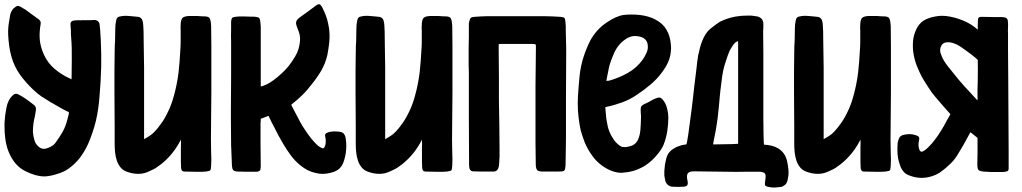

<svg xmlns="http://www.w3.org/2000/svg" viewBox="-20 -797 4750 892"><path d="M172.9 -348.6Q139.6 -372.1 103.5 -412.1Q67.4 -452.1 49.8 -489.3Q30.3 -529.3 22.5 -585Q15.6 -639.6 18.6 -668.9Q19.5 -683.6 22.5 -698.2Q24.4 -712.9 27.3 -727.5Q29.3 -739.3 36.1 -749Q42 -758.8 52.7 -765.6Q57.6 -768.6 61.5 -769.5Q62.5 -769.5 62.5 -769.5Q66.4 -769.5 71.3 -767.6Q78.1 -763.7 85 -759.8Q91.8 -755.9 98.6 -752Q114.3 -740.2 128.9 -729.5Q144.5 -717.8 160.2 -707Q166 -702.1 168 -697.3Q169.9 -692.4 168.9 -685.5Q163.1 -652.3 164.1 -624Q165 -594.7 175.8 -563.5Q190.4 -521.5 217.8 -492.2Q245.1 -463.9 284.2 -442.4Q291 -439.5 297.9 -435.5Q304.7 -432.6 312.5 -428.7Q313.5 -457 313.5 -517.6Q314.5 -577.1 310.5 -623Q308.6 -646.5 309.6 -651.4Q309.6 -656.2 307.6 -680.7Q306.6 -692.4 311.5 -696.3Q315.4 -701.2 327.1 -702.1Q335.9 -703.1 343.8 -703.1Q352.5 -702.1 361.3 -703.1Q368.2 -703.1 387.7 -703.1Q407.2 -703.1 414.1 -704.1Q424.8 -705.1 432.6 -700.2Q439.5 -696.3 442.4 -685.5Q442.4 -682.6 445.3 -659.2Q447.3 -636.7 448.2 -611.3Q449.2 -580.1 450.2 -548.8Q450.2 -536.1 450.2 -523.4Q450.2 -505.9 450.2 -487.3Q449.2 -453.1 447.3 -418.9Q445.3 -384.8 442.4 -350.6Q438.5 -293 425.8 -236.3Q412.1 -180.7 388.7 -127Q373 -92.8 351.6 -64.5Q329.1 -35.2 298.8 -13.7Q277.3 2 247.1 10.7Q217.8 20.5 191.4 22.5Q187.5 22.5 184.6 22.5Q147.5 22.5 99.6 -1Q46.9 -26.4 20.5 -90.8Q13.7 -107.4 9.8 -124Q5.9 -141.6 3.9 -158.2Q1 -183.6 1 -209Q1 -217.8 1 -227.5Q2.9 -261.7 9.8 -295.9Q12.7 -313.5 20.5 -329.1Q28.3 -344.7 42 -356.4Q46.9 -361.3 53.7 -361.3Q59.6 -361.3 65.4 -358.4Q73.2 -354.5 83 -348.6Q92.8 -341.8 99.6 -337.9Q108.4 -331.1 117.2 -325.2Q126 -318.4 133.8 -312.5Q142.6 -306.6 145.5 -299.8Q148.4 -292 146.5 -283.2Q144.5 -268.6 141.6 -253.9Q137.7 -240.2 135.7 -225.6Q132.8 -202.1 132.8 -184.6Q133.8 -166 140.6 -143.6Q143.6 -132.8 150.4 -125Q156.2 -117.2 165 -111.3Q179.7 -100.6 202.1 -109.4Q225.6 -118.2 236.3 -131.8Q257.8 -161.1 271.5 -185.5Q285.2 -210 293.9 -245.1Q295.9 -251 296.9 -256.8Q297.9 -262.7 299.8 -268.6Q299.8 -269.5 299.8 -271.5Q299.8 -273.4 299.8 -275.4Q299.8 -276.4 299.8 -276.4Q295.9 -277.3 273.4 -289.1Q252 -300.8 225.6 -316.4Q210.9 -324.2 198.2 -333Q184.6 -340.8 172.9 -348.6Z M960 -149.4Q960 -149.4 960 -149.4Q960 -121.1 960.9 -87.9Q961.9 -72.3 961.9 -56.6Q961.9 -41 960.9 -27.3Q960 -9.8 957 -5.9Q953.1 -2 936.5 0Q918.9 2 885.7 1Q853.5 0 835.9 0Q829.1 0 825.2 -4.9Q822.3 -8.8 821.3 -16.6Q820.3 -31.2 820.3 -44.9Q820.3 -59.6 820.3 -73.2Q820.3 -88.9 820.3 -109.4Q821.3 -129.9 820.3 -148.4Q803.7 -115.2 781.2 -86.9Q757.8 -57.6 728.5 -34.2Q716.8 -25.4 704.1 -16.6Q690.4 -8.8 676.8 -2.9Q650.4 10.7 623 10.7Q594.7 10.7 567.4 0Q549.8 -6.8 539.1 -20.5Q528.3 -34.2 522.5 -51.8Q516.6 -70.3 514.6 -89.8Q512.7 -109.4 512.7 -128.9Q512.7 -143.6 512.7 -211.9Q511.7 -281.2 511.7 -362.3Q511.7 -395.5 511.7 -426.8Q511.7 -447.3 511.7 -466.8Q511.7 -517.6 512.7 -552.7Q512.7 -584 514.6 -609.4Q515.6 -633.8 515.6 -666Q515.6 -674.8 516.6 -683.6Q518.6 -692.4 519.5 -701.2Q520.5 -710 525.4 -714.8Q529.3 -719.7 538.1 -720.7Q549.8 -723.6 564.5 -723.6Q572.3 -723.6 580.1 -722.7Q603.5 -720.7 621.1 -718.8Q629.9 -717.8 634.8 -712.9Q640.6 -708 642.6 -699.2Q643.6 -694.3 644.5 -689.5Q645.5 -684.6 645.5 -679.7Q647.5 -659.2 647.5 -604.5Q648.4 -549.8 649.4 -482.4Q649.4 -447.3 649.4 -410.2Q649.4 -373 649.4 -337.9Q649.4 -272.5 649.4 -220.7Q649.4 -168.9 649.4 -150.4Q649.4 -150.4 673.8 -165Q698.2 -179.7 728.5 -222.7Q745.1 -245.1 760.7 -278.3Q777.3 -311.5 789.1 -356.4Q802.7 -406.2 809.6 -460.9Q815.4 -515.6 817.4 -559.6Q819.3 -583 819.3 -601.6Q819.3 -620.1 819.3 -631.8Q819.3 -649.4 819.3 -657.2Q818.4 -665 819.3 -683.6Q820.3 -706.1 828.1 -713.9Q835.9 -721.7 858.4 -722.7Q864.3 -722.7 870.1 -722.7Q881.8 -722.7 896.5 -722.7Q919.9 -720.7 935.5 -720.7Q945.3 -719.7 951.2 -715.8Q956.1 -710.9 958 -701.2Q959 -694.3 960 -688.5Q960.9 -681.6 960.9 -674.8Q961.9 -641.6 961.9 -583Q961.9 -523.4 961.9 -470.7Q961.9 -434.6 961.9 -406.2Q961.9 -378.9 961.9 -368.2Q961.9 -313.5 960.9 -258.8Q960.9 -204.1 960 -149.4Z M1203.1 -398.4Q1232.4 -408.2 1268.6 -438.5Q1304.7 -468.8 1323.2 -493.2Q1357.4 -538.1 1366.2 -567.4Q1375 -597.7 1374 -621.1Q1373 -636.7 1368.2 -649.4Q1363.3 -663.1 1359.4 -672.9Q1353.5 -687.5 1356.4 -697.3Q1359.4 -706.1 1372.1 -715.8Q1393.6 -731.4 1410.2 -743.2Q1426.8 -754.9 1448.2 -771.5Q1456.1 -777.3 1460.9 -777.3Q1460.9 -777.3 1461.9 -777.3Q1462.9 -777.3 1463.9 -777.3Q1468.8 -776.4 1475.6 -765.6Q1485.4 -746.1 1493.2 -726.6Q1501 -707 1504.9 -685.5Q1509.8 -665 1510.7 -643.6Q1511.7 -622.1 1509.8 -600.6Q1507.8 -585.9 1505.9 -571.3Q1503.9 -556.6 1501 -542Q1492.2 -503.9 1473.6 -470.7Q1454.1 -437.5 1429.7 -407.2Q1418.9 -394.5 1408.2 -380.9Q1397.5 -368.2 1385.7 -356.4Q1373 -344.7 1360.4 -333Q1346.7 -322.3 1334 -311.5Q1334 -310.5 1334 -309.6Q1334 -308.6 1334 -307.6Q1354.5 -267.6 1376 -227.5Q1398.4 -188.5 1426.8 -152.3Q1433.6 -144.5 1440.4 -136.7Q1448.2 -128.9 1455.1 -122.1Q1459 -118.2 1462.9 -116.2Q1466.8 -113.3 1470.7 -111.3Q1478.5 -106.4 1482.4 -108.4Q1486.3 -109.4 1490.2 -119.1Q1493.2 -127.9 1493.2 -136.7Q1494.1 -146.5 1492.2 -156.2Q1488.3 -169.9 1492.2 -174.8Q1495.1 -179.7 1508.8 -183.6Q1521.5 -186.5 1534.2 -186.5Q1546.9 -186.5 1559.6 -184.6Q1572.3 -182.6 1578.1 -174.8Q1584 -167 1585.9 -156.2Q1588.9 -136.7 1588.9 -117.2Q1588.9 -108.4 1587.9 -99.6Q1585.9 -72.3 1576.2 -44.9Q1570.3 -27.3 1557.6 -14.6Q1544.9 -2.9 1526.4 2.9Q1501 10.7 1478.5 10.7Q1461.9 10.7 1447.3 6.8Q1409.2 -1 1376 -28.3Q1349.6 -49.8 1331.1 -75.2Q1311.5 -101.6 1294.9 -129.9Q1284.2 -148.4 1273.4 -168Q1263.7 -186.5 1253.9 -206.1Q1247.1 -218.8 1240.2 -232.4Q1234.4 -245.1 1227.5 -258.8Q1215.8 -253.9 1191.4 -245.1Q1191.4 -240.2 1191.4 -235.4Q1190.4 -231.4 1190.4 -226.6Q1190.4 -175.8 1190.4 -124Q1191.4 -73.2 1191.4 -22.5Q1191.4 -18.6 1190.4 -14.6Q1190.4 -11.7 1189.5 -7.8Q1187.5 -3.9 1183.6 -2Q1179.7 0 1174.8 1Q1155.3 1 1128.9 1Q1102.5 0 1083 0Q1069.3 -1 1063.5 -6.8Q1058.6 -12.7 1057.6 -26.4Q1056.6 -50.8 1055.7 -74.2Q1054.7 -98.6 1053.7 -123Q1052.7 -188.5 1052.7 -246.1Q1052.7 -267.6 1052.7 -288.1Q1053.7 -362.3 1053.7 -443.4Q1053.7 -463.9 1053.7 -509.8Q1053.7 -556.6 1053.7 -602.5Q1052.7 -632.8 1053.7 -658.2Q1053.7 -683.6 1053.7 -696.3Q1054.7 -708 1057.6 -712.9Q1061.5 -717.8 1073.2 -718.8Q1083 -720.7 1106.4 -720.7Q1129.9 -720.7 1140.6 -719.7Q1149.4 -719.7 1156.2 -719.7Q1164.1 -719.7 1172.9 -717.8Q1180.7 -716.8 1183.6 -713.9Q1187.5 -710 1188.5 -702.1Q1189.5 -694.3 1190.4 -686.5Q1191.4 -678.7 1191.4 -670.9Q1191.4 -606.4 1191.4 -542Q1191.4 -477.5 1191.4 -413.1Q1191.4 -408.2 1191.4 -404.3Q1191.4 -400.4 1191.4 -395.5Q1191.4 -395.5 1191.4 -395.5Q1194.3 -396.5 1197.3 -396.5Q1200.2 -397.5 1203.1 -398.4Z M2080.1 -149.4Q2080.1 -149.4 2080.1 -149.4Q2080.1 -121.1 2081.1 -87.9Q2082 -72.3 2082 -56.6Q2082 -41 2081.1 -27.3Q2080.1 -9.8 2077.1 -5.9Q2073.2 -2 2056.6 0Q2039.1 2 2005.9 1Q1973.6 0 1956.1 0Q1949.2 0 1945.3 -4.9Q1942.4 -8.8 1941.4 -16.6Q1940.4 -31.2 1940.4 -44.9Q1940.4 -59.6 1940.4 -73.2Q1940.4 -88.9 1940.4 -109.4Q1941.4 -129.9 1940.4 -148.4Q1923.8 -115.2 1901.4 -86.9Q1877.9 -57.6 1848.6 -34.2Q1836.9 -25.4 1824.2 -16.6Q1810.5 -8.8 1796.9 -2.9Q1770.5 10.7 1743.2 10.7Q1714.8 10.7 1687.5 0Q1669.9 -6.8 1659.2 -20.5Q1648.4 -34.2 1642.6 -51.8Q1636.7 -70.3 1634.8 -89.8Q1632.8 -109.4 1632.8 -128.9Q1632.8 -143.6 1632.8 -211.9Q1631.8 -281.2 1631.8 -362.3Q1631.8 -395.5 1631.8 -426.8Q1631.8 -447.3 1631.8 -466.8Q1631.8 -517.6 1632.8 -552.7Q1632.8 -584 1634.8 -609.4Q1635.7 -633.8 1635.7 -666Q1635.7 -674.8 1636.7 -683.6Q1638.7 -692.4 1639.6 -701.2Q1640.6 -710 1645.5 -714.8Q1649.4 -719.7 1658.2 -720.7Q1669.9 -723.6 1684.6 -723.6Q1692.4 -723.6 1700.2 -722.7Q1723.6 -720.7 1741.2 -718.8Q1750 -717.8 1754.9 -712.9Q1760.7 -708 1762.7 -699.2Q1763.7 -694.3 1764.6 -689.5Q1765.6 -684.6 1765.6 -679.7Q1767.6 -659.2 1767.6 -604.5Q1768.6 -549.8 1769.5 -482.4Q1769.5 -447.3 1769.5 -410.2Q1769.5 -373 1769.5 -337.9Q1769.5 -272.5 1769.5 -220.7Q1769.5 -168.9 1769.5 -150.4Q1769.5 -150.4 1793.9 -165Q1818.4 -179.7 1848.6 -222.7Q1865.2 -245.1 1880.9 -278.3Q1897.5 -311.5 1909.2 -356.4Q1922.9 -406.2 1929.7 -460.9Q1935.5 -515.6 1937.5 -559.6Q1939.5 -583 1939.5 -601.6Q1939.5 -620.1 1939.5 -631.8Q1939.5 -649.4 1939.5 -657.2Q1938.5 -665 1939.5 -683.6Q1940.4 -706.1 1948.2 -713.9Q1956.1 -721.7 1978.5 -722.7Q1984.4 -722.7 1990.2 -722.7Q2002 -722.7 2016.6 -722.7Q2040 -720.7 2055.7 -720.7Q2065.4 -719.7 2071.3 -715.8Q2076.2 -710.9 2078.1 -701.2Q2079.1 -694.3 2080.1 -688.5Q2081.1 -681.6 2081.1 -674.8Q2082 -641.6 2082 -583Q2082 -523.4 2082 -470.7Q2082 -434.6 2082 -406.2Q2082 -378.9 2082 -368.2Q2082 -313.5 2081.1 -258.8Q2081.1 -204.1 2080.1 -149.4Z M2296.9 -554.7Q2296.9 -498 2297.9 -440.4Q2297.9 -382.8 2297.9 -325.2Q2298.8 -270.5 2299.8 -215.8Q2300.8 -161.1 2300.8 -106.4Q2300.8 -86.9 2300.8 -70.3Q2299.8 -53.7 2298.8 -34.2Q2298.8 -30.3 2297.9 -26.4Q2296.9 -22.5 2295.9 -18.6Q2293.9 -10.7 2289.1 -5.9Q2284.2 -1 2275.4 0Q2253.9 0 2216.8 0Q2179.7 -1 2176.8 -1Q2168.9 -2 2165 -6.8Q2161.1 -11.7 2160.2 -18.6Q2160.2 -26.4 2159.2 -33.2Q2159.2 -41 2159.2 -47.9Q2159.2 -154.3 2158.2 -256.8Q2158.2 -359.4 2158.2 -464.8Q2158.2 -478.5 2157.2 -492.2Q2157.2 -505.9 2157.2 -519.5Q2157.2 -544.9 2157.2 -571.3Q2158.2 -597.7 2158.2 -623Q2158.2 -637.7 2158.2 -651.4Q2158.2 -665 2158.2 -678.7Q2158.2 -683.6 2158.2 -688.5Q2159.2 -693.4 2160.2 -697.3Q2163.1 -710.9 2167 -713.9Q2171.9 -717.8 2184.6 -718.8Q2199.2 -719.7 2213.9 -720.7Q2228.5 -721.7 2243.2 -721.7Q2273.4 -721.7 2318.4 -721.7Q2363.3 -721.7 2393.6 -721.7Q2423.8 -721.7 2453.1 -721.7Q2467.8 -721.7 2482.4 -721.7Q2497.1 -721.7 2512.7 -721.7Q2530.3 -721.7 2547.9 -720.7Q2565.4 -719.7 2583 -718.8Q2596.7 -717.8 2601.6 -713.9Q2605.5 -710 2606.4 -699.2Q2607.4 -688.5 2608.4 -677.7Q2608.4 -667 2608.4 -656.2Q2609.4 -636.7 2609.4 -616.2Q2609.4 -595.7 2610.4 -576.2Q2610.4 -565.4 2610.4 -554.7Q2610.4 -543.9 2610.4 -533.2Q2610.4 -437.5 2609.4 -341.8Q2609.4 -246.1 2609.4 -149.4Q2608.4 -117.2 2608.4 -87.9Q2607.4 -59.6 2607.4 -27.3Q2607.4 -23.4 2606.4 -20.5Q2606.4 -16.6 2605.5 -12.7Q2604.5 -8.8 2601.6 -4.9Q2598.6 -2 2593.8 -1Q2587.9 0 2550.8 0Q2539.1 0 2529.3 0Q2508.8 0 2496.1 0Q2483.4 -1 2477.5 -4.9Q2471.7 -9.8 2469.7 -23.4Q2468.8 -29.3 2468.8 -60.5Q2467.8 -90.8 2467.8 -133.8Q2467.8 -198.2 2467.8 -274.4Q2467.8 -350.6 2467.8 -397.5Q2467.8 -441.4 2468.8 -485.4Q2469.7 -529.3 2469.7 -573.2Q2470.7 -587.9 2467.8 -590.8Q2465.8 -592.8 2451.2 -592.8Q2423.8 -592.8 2380.9 -592.8Q2337.9 -592.8 2310.5 -592.8Q2307.6 -592.8 2304.7 -592.8Q2301.8 -591.8 2296.9 -591.8Q2296.9 -591.8 2296.9 -591.8Q2296.9 -582 2296.9 -573.2Q2296.9 -563.5 2296.9 -554.7Z M2798.8 -234.4Q2802.7 -207 2810.5 -187.5Q2818.4 -167 2834 -144.5Q2840.8 -135.7 2848.6 -128.9Q2855.5 -122.1 2864.3 -117.2Q2879.9 -108.4 2915 -120.1Q2949.2 -132.8 2955.1 -192.4Q2956.1 -205.1 2957 -221.7Q2958 -237.3 2958 -250Q2958 -255.9 2958 -260.7Q2958 -266.6 2957 -271.5Q2956.1 -287.1 2957 -296.9Q2959 -306.6 2973.6 -313.5Q2988.3 -319.3 3001 -327.1Q3013.7 -335 3026.4 -339.8Q3042 -346.7 3049.8 -341.8Q3057.6 -337.9 3066.4 -324.2Q3075.2 -310.5 3080.1 -289.1Q3085 -268.6 3085 -252Q3085 -219.7 3080.1 -188.5Q3075.2 -156.2 3063.5 -126Q3054.7 -102.5 3025.4 -69.3Q2996.1 -37.1 2964.8 -20.5Q2923.8 2 2876 4.9Q2872.1 5.9 2868.2 5.9Q2824.2 5.9 2777.3 -27.3Q2749 -47.9 2729.5 -76.2Q2710 -103.5 2696.3 -135.7Q2684.6 -167 2677.7 -192.4Q2671.9 -218.8 2668 -251Q2664.1 -284.2 2664.1 -317.4Q2664.1 -333 2665 -348.6Q2668 -397.5 2672.9 -446.3Q2677.7 -490.2 2690.4 -530.3Q2703.1 -570.3 2722.7 -609.4Q2751 -660.2 2796.9 -691.4Q2842.8 -722.7 2877 -727.5Q2893.6 -729.5 2912.1 -729.5Q2931.6 -729.5 2952.1 -727.5Q2993.2 -722.7 3023.4 -707Q3059.6 -688.5 3076.2 -659.2Q3093.8 -629.9 3096.7 -589.8Q3097.7 -582 3097.7 -573.2Q3097.7 -566.4 3096.7 -558.6Q3095.7 -542 3089.8 -523.4Q3079.1 -489.3 3044.9 -447.3Q3010.7 -404.3 2935.5 -354.5Q2905.3 -334 2870.1 -321.3Q2835.9 -308.6 2798.8 -300.8Q2796.9 -299.8 2796.9 -299.8Q2795.9 -299.8 2792 -298.8Q2792 -298.8 2792 -298.8Q2793.9 -282.2 2794.9 -266.6Q2795.9 -250 2798.8 -234.4ZM2808.6 -421.9Q2854.5 -434.6 2896.5 -458Q2939.5 -482.4 2966.8 -521.5Q2973.6 -530.3 2983.4 -550.8Q2993.2 -572.3 2988.3 -593.8Q2982.4 -620.1 2952.1 -627Q2921.9 -634.8 2896.5 -621.1Q2855.5 -598.6 2834 -552.7Q2813.5 -505.9 2808.6 -480.5Q2805.7 -465.8 2802.7 -451.2Q2799.8 -436.5 2796.9 -420.9Q2796.9 -420.9 2796.9 -420.9Q2800.8 -421.9 2803.7 -421.9Q2806.6 -421.9 2808.6 -421.9Z M3595.7 -107.4Q3611.3 -97.7 3621.1 -84Q3630.9 -70.3 3635.7 -52.7Q3640.6 -32.2 3642.6 -11.7Q3643.6 -2.9 3643.6 4.9Q3643.6 17.6 3640.6 31.2Q3639.6 42 3634.8 51.8Q3630.9 60.5 3620.1 66.4Q3618.2 68.4 3615.2 69.3Q3612.3 70.3 3609.4 71.3Q3594.7 73.2 3580.1 74.2Q3577.1 74.2 3575.2 74.2Q3562.5 74.2 3549.8 71.3Q3539.1 69.3 3535.2 64.5Q3532.2 59.6 3534.2 47.9Q3535.2 42 3536.1 35.2Q3537.1 29.3 3537.1 22.5Q3537.1 12.7 3533.2 8.8Q3529.3 3.9 3519.5 2Q3515.6 1 3512.7 1Q3508.8 1 3504.9 1Q3469.7 1 3434.6 1Q3398.4 2 3363.3 1Q3323.2 1 3284.2 0Q3245.1 0 3205.1 -1Q3183.6 -1 3176.8 6.8Q3168.9 14.6 3172.9 37.1Q3173.8 39.1 3173.8 41Q3174.8 43 3174.8 44.9Q3176.8 57.6 3172.9 63.5Q3168.9 69.3 3156.2 70.3Q3142.6 71.3 3128.9 71.3Q3115.2 71.3 3101.6 70.3Q3089.8 68.4 3081.1 60.5Q3073.2 52.7 3070.3 41Q3068.4 30.3 3066.4 18.6Q3066.4 11.7 3066.4 4.9Q3066.4 1 3066.4 -2.9Q3067.4 -17.6 3069.3 -32.2Q3072.3 -46.9 3075.2 -60.5Q3082 -85.9 3099.6 -99.6Q3117.2 -113.3 3139.6 -120.1Q3146.5 -123 3154.3 -124Q3161.1 -125 3168 -126Q3170.9 -126 3177.7 -172.9Q3184.6 -220.7 3192.4 -283.2Q3195.3 -310.5 3199.2 -338.9Q3202.1 -366.2 3205.1 -392.6Q3210.9 -441.4 3215.8 -479.5Q3219.7 -516.6 3221.7 -526.4Q3222.7 -540 3226.6 -551.8Q3229.5 -564.5 3232.4 -577.1Q3250 -639.6 3282.2 -665Q3314.5 -690.4 3325.2 -696.3Q3359.4 -712.9 3395.5 -719.7Q3422.9 -724.6 3451.2 -724.6Q3460.9 -724.6 3469.7 -724.6Q3476.6 -723.6 3484.4 -722.7Q3491.2 -721.7 3498 -720.7Q3510.7 -717.8 3518.6 -709Q3525.4 -701.2 3526.4 -687.5Q3526.4 -678.7 3526.4 -669.9Q3525.4 -661.1 3525.4 -652.3Q3525.4 -602.5 3526.4 -551.8Q3526.4 -501 3526.4 -450.2Q3526.4 -398.4 3526.4 -345.7Q3526.4 -293 3526.4 -241.2Q3527.3 -213.9 3527.3 -170.9Q3528.3 -127.9 3529.3 -125Q3529.3 -125 3529.3 -125Q3547.9 -124 3564.5 -120.1Q3581.1 -116.2 3595.7 -107.4ZM3368.2 -557.6Q3359.4 -536.1 3352.5 -513.7Q3344.7 -491.2 3339.8 -468.8Q3335 -446.3 3331.1 -410.2Q3326.2 -374 3324.2 -350.6Q3319.3 -291 3313.5 -244.1Q3307.6 -197.3 3294.9 -138.7Q3293.9 -135.7 3293.9 -132.8Q3293.9 -129.9 3293 -126Q3322.3 -127 3351.6 -127Q3379.9 -127 3409.2 -128.9Q3409.2 -287.1 3409.2 -605.5Q3398.4 -605.5 3384.8 -585.9Q3372.1 -567.4 3368.2 -557.6Z M4117.2 -149.4Q4117.2 -149.4 4117.2 -149.4Q4117.2 -121.1 4118.2 -87.9Q4119.1 -72.3 4119.1 -56.6Q4119.1 -41 4118.2 -27.3Q4117.2 -9.8 4114.3 -5.9Q4110.4 -2 4093.8 0Q4076.2 2 4043 1Q4010.7 0 3993.2 0Q3986.3 0 3982.4 -4.9Q3979.5 -8.8 3978.5 -16.6Q3977.5 -31.2 3977.5 -44.9Q3977.5 -59.6 3977.5 -73.2Q3977.5 -88.9 3977.5 -109.4Q3978.5 -129.9 3977.5 -148.4Q3960.9 -115.2 3938.5 -86.9Q3915 -57.6 3885.7 -34.2Q3874 -25.4 3861.3 -16.6Q3847.7 -8.8 3834 -2.9Q3807.6 10.7 3780.3 10.7Q3752 10.7 3724.6 0Q3707 -6.8 3696.3 -20.5Q3685.5 -34.2 3679.7 -51.8Q3673.8 -70.3 3671.9 -89.8Q3669.9 -109.4 3669.9 -128.9Q3669.9 -143.6 3669.9 -211.9Q3668.9 -281.2 3668.9 -362.3Q3668.9 -395.5 3668.9 -426.8Q3668.9 -447.3 3668.9 -466.8Q3668.9 -517.6 3669.9 -552.7Q3669.9 -584 3671.9 -609.4Q3672.9 -633.8 3672.9 -666Q3672.9 -674.8 3673.8 -683.6Q3675.8 -692.4 3676.8 -701.2Q3677.7 -710 3682.6 -714.8Q3686.5 -719.7 3695.3 -720.7Q3707 -723.6 3721.7 -723.6Q3729.5 -723.6 3737.3 -722.7Q3760.7 -720.7 3778.3 -718.8Q3787.1 -717.8 3792 -712.9Q3797.9 -708 3799.8 -699.2Q3800.8 -694.3 3801.8 -689.5Q3802.7 -684.6 3802.7 -679.7Q3804.7 -659.2 3804.7 -604.5Q3805.7 -549.8 3806.6 -482.4Q3806.6 -447.3 3806.6 -410.2Q3806.6 -373 3806.6 -337.9Q3806.6 -272.5 3806.6 -220.7Q3806.6 -168.9 3806.6 -150.4Q3806.6 -150.4 3831.1 -165Q3855.5 -179.7 3885.7 -222.7Q3902.3 -245.1 3918 -278.3Q3934.6 -311.5 3946.3 -356.4Q3960 -406.2 3966.8 -460.9Q3972.7 -515.6 3974.6 -559.6Q3976.6 -583 3976.6 -601.6Q3976.6 -620.1 3976.6 -631.8Q3976.6 -649.4 3976.6 -657.2Q3975.6 -665 3976.6 -683.6Q3977.5 -706.1 3985.4 -713.9Q3993.2 -721.7 4015.6 -722.7Q4021.5 -722.7 4027.3 -722.7Q4039.1 -722.7 4053.7 -722.7Q4077.1 -720.7 4092.8 -720.7Q4102.5 -719.7 4108.4 -715.8Q4113.3 -710.9 4115.2 -701.2Q4116.2 -694.3 4117.2 -688.5Q4118.2 -681.6 4118.2 -674.8Q4119.1 -641.6 4119.1 -583Q4119.1 -523.4 4119.1 -470.7Q4119.1 -434.6 4119.1 -406.2Q4119.1 -378.9 4119.1 -368.2Q4119.1 -313.5 4118.2 -258.8Q4118.2 -204.1 4117.2 -149.4Z M4456.1 -124Q4441.4 -98.6 4425.8 -73.2Q4410.2 -48.8 4387.7 -29.3Q4375 -16.6 4360.4 -5.9Q4346.7 5.9 4330.1 13.7Q4298.8 28.3 4266.6 29.3Q4264.6 29.3 4261.7 29.3Q4232.4 29.3 4203.1 17.6Q4186.5 11.7 4176.8 -1Q4166 -13.7 4161.1 -30.3Q4155.3 -45.9 4152.3 -62.5Q4149.4 -79.1 4149.4 -95.7Q4149.4 -99.6 4149.4 -102.5Q4149.4 -108.4 4149.4 -114.3Q4149.4 -124 4150.4 -132.8Q4151.4 -139.6 4153.3 -145.5Q4155.3 -151.4 4158.2 -157.2Q4160.2 -161.1 4164.1 -164.1Q4168 -167 4171.9 -168.9Q4188.5 -173.8 4205.1 -173.8Q4220.7 -173.8 4237.3 -168Q4246.1 -165 4249 -160.2Q4252 -155.3 4250 -146.5Q4247.1 -134.8 4247.1 -124Q4247.1 -113.3 4251 -102.5Q4253.9 -94.7 4258.8 -92.8Q4262.7 -90.8 4269.5 -94.7Q4275.4 -98.6 4281.2 -102.5Q4286.1 -107.4 4291 -111.3Q4310.5 -129.9 4325.2 -150.4Q4340.8 -170.9 4353.5 -192.4Q4364.3 -209 4378.9 -237.3Q4394.5 -264.6 4395.5 -266.6Q4388.7 -274.4 4370.1 -294.9Q4351.6 -315.4 4333 -337.9Q4321.3 -352.5 4310.5 -365.2Q4300.8 -378.9 4295.9 -386.7Q4278.3 -413.1 4264.6 -436.5Q4252 -460 4239.3 -491.2Q4227.5 -521.5 4222.7 -555.7Q4218.8 -588.9 4223.6 -620.1Q4228.5 -646.5 4242.2 -670.9Q4256.8 -695.3 4281.2 -707Q4302.7 -716.8 4327.1 -720.7Q4341.8 -723.6 4355.5 -723.6Q4365.2 -723.6 4375 -722.7Q4415 -717.8 4453.1 -702.1Q4492.2 -686.5 4522.5 -659.2Q4522.5 -665 4522.5 -680.7Q4522.5 -697.3 4523.4 -704.1Q4523.4 -711.9 4527.3 -715.8Q4530.3 -718.8 4539.1 -718.8Q4557.6 -718.8 4595.7 -717.8Q4632.8 -717.8 4634.8 -717.8Q4646.5 -716.8 4652.3 -714.8Q4659.2 -711.9 4662.1 -702.1Q4664.1 -684.6 4663.1 -669.9Q4662.1 -655.3 4663.1 -638.7Q4663.1 -633.8 4663.1 -615.2Q4663.1 -596.7 4663.1 -567.4Q4664.1 -512.7 4664.1 -432.6Q4665 -353.5 4665 -272.5Q4666 -171.9 4666 -93.8Q4666 -48.8 4666 -28.3Q4666 -13.7 4666 -12.7Q4666 -6.8 4663.1 -3.9Q4660.2 -1 4654.3 0Q4646.5 2 4638.7 2Q4630.9 2 4623 2Q4606.4 2 4582 2Q4557.6 1 4547.9 0Q4530.3 -2 4525.4 -7.8Q4520.5 -14.6 4520.5 -33.2Q4521.5 -62.5 4521.5 -94.7Q4521.5 -127 4521.5 -156.2Q4516.6 -160.2 4505.9 -168.9Q4495.1 -177.7 4488.3 -182.6Q4488.3 -182.6 4488.3 -182.6Q4479.5 -167 4471.7 -152.3Q4463.9 -137.7 4456.1 -124ZM4522.5 -518.6Q4515.6 -526.4 4487.3 -547.9Q4460 -568.4 4439.5 -582Q4426.8 -590.8 4411.1 -595.7Q4395.5 -601.6 4379.9 -600.6Q4365.2 -599.6 4356.4 -589.8Q4348.6 -579.1 4347.7 -564.5Q4347.7 -559.6 4348.6 -553.7Q4349.6 -548.8 4351.6 -544.9Q4357.4 -528.3 4366.2 -513.7Q4375 -500 4385.7 -486.3Q4410.2 -455.1 4435.5 -424.8Q4460.9 -394.5 4488.3 -366.2Q4497.1 -357.4 4508.8 -343.8Q4521.5 -330.1 4521.5 -331.1Q4521.5 -331.1 4521.5 -331.1Q4520.5 -375 4522.5 -424.8Q4523.4 -475.6 4522.5 -518.6Z"/></svg>

Font: KARPATY Font
Style: Regular
Weight: 400
Designer: Inna Sieryk
Version: Version 1.1